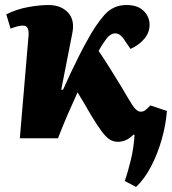

<svg xmlns="http://www.w3.org/2000/svg" viewBox="-20 -551 685 765"><path d="M231 -193Q245 -225 262 -261Q279 -297 296 -330.5Q313 -364 326 -387Q361 -452 396 -491.5Q431 -531 484 -531Q529 -531 552.5 -507.5Q576 -484 576 -452Q576 -422 555.5 -397Q535 -372 500 -356L483 -381Q472 -399 462 -408.5Q452 -418 439 -418Q421 -418 405 -398Q398 -389 389.5 -376Q381 -363 373 -348Q397 -313 417 -280.5Q437 -248 462 -208Q488 -163 506 -134.5Q524 -106 541 -106Q552 -106 561 -113.5Q570 -121 579 -131L645 -109Q641 -54 624.5 4Q608 62 582 112Q556 162 522 194L477 170Q491 130 502 83.5Q513 37 516 -13L512 -15Q484 14 450 14Q432 14 417.5 5Q403 -4 386 -26.5Q369 -49 344 -90Q330 -114 318 -135Q306 -156 289 -183Q268 -137 248.5 -92Q229 -47 211 0H59L94 -412Q95 -427 90.5 -438Q86 -449 71 -449Q60 -449 47.5 -445.5Q35 -442 22 -437L5 -494Q48 -515 93.5 -523Q139 -531 173 -531Q223 -531 251 -501Q279 -471 268 -418L224 -194Z"/></svg>

Font: Literata 36pt ExtraBold
Style: Italic
Weight: 800
Italic angle: -2°
Designer: Latin by Veronika Burian and Jose Scaglione. Greek by Irene Vlachou. Cyrillic by Vera Evstafieva
Foundry: TypeTogether
Version: Version 3.002